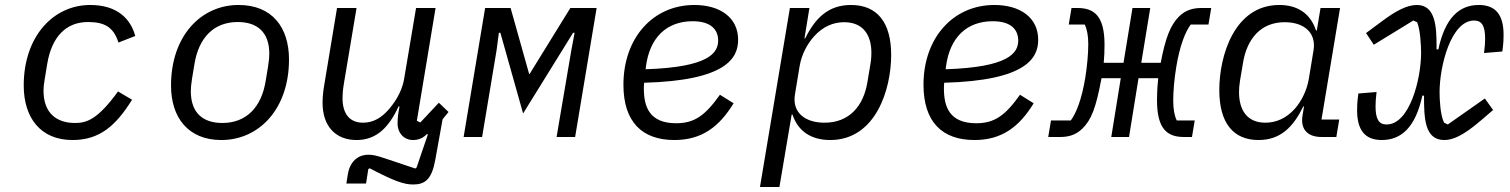

<svg xmlns="http://www.w3.org/2000/svg" viewBox="-20 -548 6041 768"><path d="M269.9 12.1C377.8 12.1 442.8 -44 508.2 -149.1L452.1 -182.2C370 -68.9 326 -56.1 279.8 -56.1C204.9 -56.1 154.1 -96.9 154.1 -185C154.1 -198.2 154.8 -209.2 159.1 -233L169 -293C187.1 -400.9 244 -459.9 332 -459.9C396 -459.9 433.9 -441.1 453.8 -377.8L521 -404.1C502.8 -471.9 449.9 -528.1 340.9 -528.1C193.9 -528.1 74.9 -403.1 74.9 -206C74.9 -77.1 142 12.1 269.9 12.1Z M865.1 12.1C1017 12.1 1136 -112.9 1136 -310C1136 -438.9 1068.2 -528.1 934.3 -528.1C783 -528.1 664.1 -403.1 664.1 -206C664.1 -77.1 733.3 12.1 865.1 12.1ZM743.3 -182.9C743.3 -195 744.3 -209.9 748.2 -234L758.2 -294C775.2 -396 834.2 -459.9 931.1 -459.9C1008.2 -459.9 1057.2 -420.1 1057.2 -333.1C1057.2 -321 1056.1 -306.1 1052.2 -282L1042.3 -221.9C1025.2 -120 966.3 -56.1 869.3 -56.1C792.3 -56.1 743.3 -95.9 743.3 -182.9Z M1432.2 -57.2C1376.4 -57.2 1350.1 -95.2 1350.1 -155.9C1350.1 -166.9 1351.2 -187.1 1355.1 -210.9L1406.2 -516H1328.1L1276.3 -203.8C1272.4 -181.1 1270.2 -157 1270.2 -137.1C1270.2 -43 1322.4 12.1 1406.2 12.1C1487.2 12.1 1536.2 -40.1 1574.2 -122.2H1578.1C1572.4 -93 1570.3 -74.9 1570.3 -55C1570.3 -14.9 1596.2 12.1 1632.5 12.1C1646.3 12.1 1658.4 8.9 1669.4 2.8C1676.1 -1.1 1682.2 -6 1688.2 -12.1L1691.4 -9.9L1646.3 122.2L1641.3 126.1L1518.1 84.9C1482.2 73.2 1471.2 71 1453.1 71C1411.2 71 1379.3 99.1 1371.4 149.1L1365.4 186.1H1444.2L1453.1 128.9L1458.5 125C1554.3 175.1 1594.5 190 1632.5 190C1680.4 190 1707.4 169 1721.2 90.9L1750.4 -71L1774.1 -100.1L1735.4 -137.1L1661.2 -57.9L1647.4 -65L1722.3 -516H1644.2L1596.2 -230.8C1586.3 -171.9 1548.3 -126.1 1537.3 -112.9C1508.2 -78.8 1475.1 -57.2 1432.2 -57.2Z M1834.5 0H1908.4L1966.3 -346.9L1975.5 -416.9H1981.5L2072.4 -94.1L2272.4 -416.9H2278.4L2265.3 -346.9L2206.3 0H2280.5L2366.5 -516H2261.4L2098.4 -252.1H2096.6L2022.4 -516H1920.5Z M2677.6 12.1C2786.6 12.1 2856.5 -40.1 2914.4 -134.9L2859.7 -169C2801.5 -87 2758.5 -55 2684.7 -55C2576.7 -55 2555.4 -122.2 2555.4 -193.9C2555.4 -196 2555.4 -207 2556.5 -217C2885.7 -225.9 2932.5 -316.1 2932.5 -388.8C2932.5 -479 2858.7 -528.1 2757.5 -528.1C2591.6 -528.1 2473.7 -396 2473.7 -209.2C2473.7 -61.1 2547.6 12.1 2677.6 12.1ZM2562.5 -271 2563.6 -280.9C2578.5 -398.1 2646.7 -463.1 2750.7 -463.1C2825.6 -463.1 2852.6 -427.9 2852.6 -386C2852.6 -335.9 2814.6 -279.1 2562.5 -271Z M3019.9 199.9H3097.7L3146.7 -89.8H3149.9C3171.9 -23.1 3224.8 12.1 3300.8 12.1C3482.6 12.1 3544.7 -190 3544.7 -328.1C3544.7 -459.9 3487.6 -528.1 3383.9 -528.1C3292.6 -528.1 3240.8 -475.1 3200.6 -394.2H3197.8L3217.7 -516H3139.6ZM3159.8 -170.1 3178.6 -284.1C3186.8 -332 3209.9 -372.9 3235.8 -402C3271.7 -442.1 3313.6 -459.2 3356.5 -459.2C3428.6 -459.2 3465.6 -413 3465.6 -335.9C3465.6 -323.2 3464.8 -308.9 3461.6 -290.8L3449.6 -219.1C3433.6 -122.9 3376.8 -57.2 3277.7 -57.2C3200.6 -57.2 3147.7 -98 3159.8 -170.1Z M3877.8 12.1C3986.9 12.1 4056.8 -40.1 4114.7 -134.9L4060 -169C4001.8 -87 3958.8 -55 3884.9 -55C3777 -55 3755.7 -122.2 3755.7 -193.9C3755.7 -196 3755.7 -207 3756.7 -217C4085.9 -225.9 4132.8 -316.1 4132.8 -388.8C4132.8 -479 4058.9 -528.1 3957.7 -528.1C3791.9 -528.1 3674 -396 3674 -209.2C3674 -61.1 3747.9 12.1 3877.8 12.1ZM3762.8 -271 3763.8 -280.9C3778.8 -398.1 3846.9 -463.1 3951 -463.1C4025.9 -463.1 4052.9 -427.9 4052.9 -386C4052.9 -335.9 4014.9 -279.1 3762.8 -271Z M4172.9 0H4220.2C4252.1 0 4283 -7.1 4310 -34.1C4345.2 -68.9 4364 -116.1 4386 -235.1H4463.1L4425.1 0H4496.1L4534.1 -235.1H4612.9C4611.2 -220.9 4608 -185 4608 -147C4608 -33 4648.1 0 4715.9 0H4747.9L4758.9 -66.1H4687.1C4677.9 -84.9 4672.9 -111.2 4672.9 -144.2C4672.9 -182.2 4676.8 -230.8 4685 -279.8C4698.9 -365.1 4720.9 -420.1 4742.9 -449.9H4813.9L4824.9 -516H4785.9C4753.9 -516 4723 -508.9 4696 -481.9C4660.9 -447.1 4641 -393.1 4622.9 -296.9H4545.1L4581 -516H4509.9L4474.1 -296.9H4394.9C4397 -321 4398.1 -340.9 4398.1 -369C4398.1 -483 4358 -516 4290.1 -516H4266L4255 -449.9H4318.9C4328.1 -431.1 4333.1 -404.8 4333.1 -372.2C4333.1 -334.2 4328.8 -285.2 4321 -236.2C4306.8 -150.9 4285.2 -95.9 4263.1 -66.1H4183.9Z M5014.2 12.1C5103 12.1 5153.1 -40.8 5193.2 -122.2H5196L5190 -84.9C5182.2 -38 5203.1 0 5267 0H5325.3L5337 -70H5266L5340.2 -516H5262.1L5247.2 -426.1H5244C5222.3 -492.9 5171.2 -528.1 5097.3 -528.1C4918 -528.1 4857.2 -326 4857.2 -187.9C4857.2 -56.1 4913 12.1 5014.2 12.1ZM4936.1 -180C4936.1 -192.8 4937.1 -207 4940 -225.1L4952.1 -296.9C4968 -393.1 5023.1 -459.2 5119 -459.2C5195.3 -459.2 5246.1 -418 5234 -345.9L5215.2 -231.9C5207 -185 5186.1 -144.2 5160.2 -114C5125 -73.9 5083.1 -57.2 5041.2 -57.2C4972.3 -57.2 4936.1 -103 4936.1 -180Z M5507.1 12.1C5586.3 12.1 5642.4 -40.1 5669.4 -165.8L5676.1 -165.1C5676.1 -78.8 5677.2 12.1 5757.1 12.1C5788.4 12.1 5829.2 -2.1 5902.3 -65L5952.4 -108L5919.4 -154.1L5771.3 -50.1L5756.4 -57.2C5741.1 -87 5738.3 -150.9 5738.3 -179C5738.3 -285.2 5784.4 -465.9 5876.4 -465.9C5908.4 -465.9 5920.5 -442.8 5920.5 -393.1C5920.5 -378.9 5919.4 -359 5916.2 -335.9L5989.3 -342C5994.3 -377.1 5994.3 -397 5994.3 -409.1C5994.3 -489 5962.4 -528.1 5895.2 -528.1C5816.4 -528.1 5760.3 -475.9 5733.3 -350.1L5726.2 -350.9V-364C5726.2 -443.9 5721.2 -528.1 5647.4 -528.1C5606.2 -528.1 5560.4 -502.1 5510.3 -464.8L5444.2 -415.8L5475.1 -369L5633.2 -465.9L5648.4 -459.2C5661.2 -430 5664.4 -364 5664.4 -337C5664.4 -230.8 5618.3 -50.1 5526.3 -50.1C5494.3 -50.1 5482.2 -73.2 5482.2 -122.9C5482.2 -137.1 5483.3 -157 5486.2 -180L5413.4 -174C5408.4 -138.1 5408.4 -119 5408.4 -106.9C5408.4 -27 5440.3 12.1 5507.1 12.1Z"/></svg>

Font: Margiela Mono Italic Italic
Style: Regular
Weight: 400
Designer: Mike Abbink, Paul van der Laan, Pieter van Rosmalen
Foundry: Bold Monday
Version: Version 2.003 2021